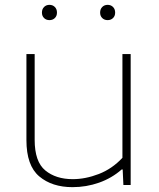

<svg xmlns="http://www.w3.org/2000/svg" viewBox="-20 -763 657 792"><path d="M279 9Q194.5 9 141.8 -35.5Q89 -80 89 -185V-540H123V-186Q123 -96 166.8 -60Q210.5 -24 280 -24Q332.5 -24 387.5 -45.2Q442.5 -66.5 485 -112V-540H519V0H489L486 -64H482Q441 -28 388.5 -9.5Q336 9 279 9ZM424 -680Q410.5 -680 401.8 -688.5Q393 -697 393 -711Q393 -725.5 401.8 -734.2Q410.5 -743 424 -743Q437.5 -743 446.2 -734.2Q455 -725.5 455 -711Q455 -697 446.2 -688.5Q437.5 -680 424 -680ZM184 -680Q170.5 -680 161.8 -688.5Q153 -697 153 -711Q153 -725.5 161.8 -734.2Q170.5 -743 184 -743Q197.5 -743 206.2 -734.2Q215 -725.5 215 -711Q215 -697 206.2 -688.5Q197.5 -680 184 -680Z"/></svg>

Font: Encode Sans Exp Th
Style: Regular
Weight: 100
Width: 7
Designer: Multiple Designers
Foundry: Impallari Type
Version: Version 3.002; ttfautohint (v1.8.3) -l 8 -r 50 -G 200 -x 14 